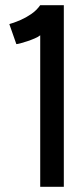

<svg xmlns="http://www.w3.org/2000/svg" viewBox="-20 -720 309 740"><path d="M16 -627 43 -550Q47 -550 58.5 -553Q70 -556 85 -561Q100 -566 114 -572Q128 -578 135 -584V0H226V-700H135Q121 -680 100.5 -666Q80 -652 60.5 -643.5Q41 -635 28 -631Q15 -627 16 -627Z"/></svg>

Font: Advent Pro SemiBold
Style: Regular
Weight: 600
Designer: VivaRado, Andreas Kalpakidis
Foundry: VivaRado, Andreas Kalpakidis
Version: Version 3.000